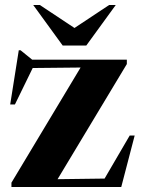

<svg xmlns="http://www.w3.org/2000/svg" viewBox="-20 -752 568 772"><path d="M26 0V-17.5L304 -480.5L111.5 -478.5L40 -332H21L55.5 -550H62.5L109.5 -512H490V-494.5L211.5 -31.5L400.5 -34L501.5 -207H521.5L467.5 0ZM445.5 -732 327 -569H232L113.5 -732H140L279.5 -639.5L419 -732Z"/></svg>

Font: Newsreader Display
Style: Bold
Weight: 700
Designer: Hugues Gentile
Foundry: Production Type
Version: Version 1.001